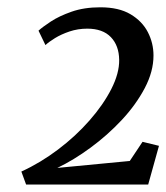

<svg xmlns="http://www.w3.org/2000/svg" viewBox="-20 -928 456 526"><path d="M51.5 -422.5 38.5 -458Q91 -482 139.2 -518.5Q187.5 -555 225.2 -598Q263 -641 285 -684.2Q307 -727.5 306.5 -764Q306 -803 283.8 -826.2Q261.5 -849.5 219 -849.5Q193.5 -849.5 170.5 -841.8Q147.5 -834 130.5 -823.5Q113.5 -813 104.5 -804.5L85.5 -844Q96.5 -854 119.2 -869Q142 -884 176.2 -896Q210.5 -908 255 -908Q305.5 -908 337.5 -889Q369.5 -870 385 -840Q400.5 -810 400.5 -776Q400.5 -732 376.5 -686.5Q352.5 -641 313.5 -599.2Q274.5 -557.5 228.2 -523.5Q182 -489.5 137 -468L335.5 -487L370.5 -539.5L415.5 -528.5L386 -422.5Z"/></svg>

Font: Merriweather Medium
Style: Italic
Weight: 500
Italic angle: -7.8°
Version: Version 2.101